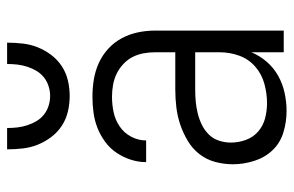

<svg xmlns="http://www.w3.org/2000/svg" viewBox="-163 -655 826 540"><g transform="rotate(-90 250.0 -385.0)"><path d="M208 8Q177 8 147.5 -1Q118 -10 97.5 -31.5Q77 -53 67.5 -83Q58 -113 58 -143Q58 -168 64.5 -192.5Q71 -217 86.5 -237Q102 -257 124 -270Q146 -283 169.5 -291Q193 -299 218 -302Q243 -305 268 -305H373V-362Q373 -378 370 -394.5Q367 -411 359.5 -425.5Q352 -440 339.5 -451.5Q327 -463 312.5 -470Q298 -477 281.5 -480Q265 -483 248 -483Q226 -483 204.5 -478.5Q183 -474 164.5 -461.5Q146 -449 135.5 -429Q125 -409 125 -387H64Q64 -409 71 -430.5Q78 -452 90.5 -470.5Q103 -489 121.5 -502.5Q140 -516 160.5 -524Q181 -532 203.5 -535Q226 -538 248 -538Q273 -538 297 -534Q321 -530 343 -520Q365 -510 383 -493.5Q401 -477 412.5 -455.5Q424 -434 429 -410Q434 -386 434 -362V0H373V-91Q363 -67 346 -47.5Q329 -28 306.5 -15.5Q284 -3 258.5 2.5Q233 8 208 8ZM230 -47Q257 -47 284.5 -54.5Q312 -62 333 -80.5Q354 -99 363.5 -125.5Q373 -152 373 -180V-249H268Q251 -249 234.5 -247.5Q218 -246 201.5 -242Q185 -238 169.5 -230.5Q154 -223 142 -211Q130 -199 124.5 -182.5Q119 -166 119 -149Q119 -127 126.5 -106.5Q134 -86 150 -72Q166 -58 187 -52.5Q208 -47 230 -47ZM250 -602Q228 -602 206.5 -607Q185 -612 166.5 -624Q148 -636 134.5 -654Q121 -672 113 -692Q105 -712 102.5 -734Q100 -756 100 -778H160Q160 -764 161.5 -750Q163 -736 167.5 -722Q172 -708 179 -696Q186 -684 197 -675Q208 -666 222 -661.5Q236 -657 250 -657Q264 -657 278 -661.5Q292 -666 303 -675Q314 -684 321 -696Q328 -708 332.5 -722Q337 -736 338.5 -750Q340 -764 340 -778H400Q400 -756 397.5 -734Q395 -712 387 -692Q379 -672 365.5 -654Q352 -636 333.5 -624Q315 -612 293.5 -607Q272 -602 250 -602Z"/></g></svg>

Font: Iosevka Term Light
Style: Regular
Weight: 300
Monospace: yes
Designer: Belleve Invis
Foundry: Belleve Invis
Version: Version 9.0.1; ttfautohint (v1.8.3)